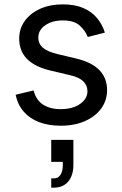

<svg xmlns="http://www.w3.org/2000/svg" viewBox="-20 -573 568 893"><path d="M262.7 11.7Q206.5 11.7 162.8 -4.6Q119.1 -21 90.8 -53.2Q62.5 -85.4 52.7 -132.3L136.2 -152.3Q147.9 -107.4 180.4 -86.4Q212.9 -65.4 261.7 -65.4Q318.8 -65.4 352.8 -89.8Q386.7 -114.3 386.7 -147.9Q386.7 -176.3 366.9 -195.1Q347.2 -213.9 306.6 -223.1L215.8 -244.6Q141.6 -262.2 105.5 -299.1Q69.3 -335.9 69.3 -393.6Q69.3 -440.4 95.7 -476.3Q122.1 -512.2 167.7 -532.5Q213.4 -552.7 271.5 -552.7Q327.6 -552.7 366.9 -535.9Q406.2 -519 430.9 -489.5Q455.6 -460 467.8 -421.4L388.2 -400.9Q377 -430.2 350.8 -454.1Q324.7 -478 272 -478Q223.1 -478 190.7 -455.6Q158.2 -433.1 158.2 -398.9Q158.2 -368.7 180.2 -350.3Q202.1 -332 250 -320.8L332.5 -301.3Q406.7 -283.7 442.4 -246.8Q478 -210 478 -153.8Q478 -106 450.9 -68.6Q423.8 -31.2 375.2 -9.8Q326.7 11.7 262.7 11.7ZM218.3 299.8V256.8H230.5Q251 256.8 261.5 239.7Q272 222.7 272 196.8V171.9L280.3 179.7H218.3V77.6H321.3V193.4Q321.3 243.2 297.1 271.5Q272.9 299.8 230.5 299.8Z"/></svg>

Font: Atlassian Sans
Style: Regular
Weight: 400
Designer: Rasmus Andersson
Foundry: Modifications by Atlassian Pty Ltd, manufactured by rsms
Version: Version 4.001;git-9221beed3